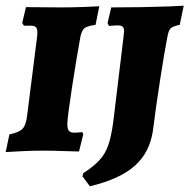

<svg xmlns="http://www.w3.org/2000/svg" viewBox="-20 -528 664 673"><path d="M216 -93Q216 -76 221.5 -69.5Q227 -63 239 -63Q251 -63 258.5 -64Q266 -65 268 -65L272 -58L257 3Q242 3 202.5 1.5Q163 0 128 0Q97 0 55 2Q13 4 0 5L13 -57Q47 -64 59 -76.5Q71 -89 75 -122L110 -399Q111 -405 111 -415Q111 -428 105.5 -433Q100 -438 86 -438H64Q62 -440 58 -448L71 -503L195 -502Q231 -502 271.5 -503.5Q312 -505 328 -506L315 -441Q286 -437 276.5 -429.5Q267 -422 262 -400Q249 -330 232.5 -222.5Q216 -115 216 -93ZM415 -418Q415 -430 410 -434.5Q405 -439 393 -439Q383 -439 374 -438Q365 -437 362 -437L357 -447L370 -502L480 -503Q533 -504 572.5 -505.5Q612 -507 624 -508L610 -441Q586 -436 578.5 -429Q571 -422 567 -400Q557 -350 541.5 -250Q526 -150 516 -70Q505 6 452.5 53Q400 100 295 125L269 90L272 79Q309 55 329 33Q349 11 359.5 -19Q370 -49 377 -101L413 -399Q415 -415 415 -418Z"/></svg>

Font: Alegreya SC ExtraBold
Style: Italic
Weight: 800
Italic angle: -7°
Designer: Juan Pablo del Peral
Foundry: Huerta Tipografica
Version: Version 2.007; ttfautohint (v1.6)